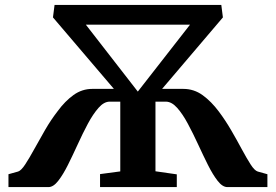

<svg xmlns="http://www.w3.org/2000/svg" viewBox="-20 -763 1125 783"><path d="M14.5 0V-52.5L54 -63.5Q66.5 -67.5 83 -92.8Q99.5 -118 119.8 -155Q140 -192 163.8 -233Q187.5 -274 215 -309.5Q245 -350.5 279.8 -375.5Q314.5 -400.5 356.5 -400.5H444.5L196 -692L202.5 -743H882.5L889 -692L641 -400.5H727.5Q771 -400.5 806.5 -374.8Q842 -349 872.5 -308Q899.5 -272 923 -231.5Q946.5 -191 966.2 -154.2Q986 -117.5 1002 -92.5Q1018 -67.5 1031 -63.5L1070.5 -52.5V0H907.5Q887.5 0 867.8 -25.2Q848 -50.5 828.2 -90Q808.5 -129.5 788 -174Q767.5 -218.5 746.2 -258.2Q725 -298 702.5 -323.2Q680 -348.5 656 -348.5H614V-64.5L701 -52V0H388V-53L470.5 -64V-348.5H427.5Q404 -348.5 381.8 -323.2Q359.5 -298 338.2 -258.2Q317 -218.5 296.8 -174Q276.5 -129.5 256.8 -90Q237 -50.5 217.2 -25.2Q197.5 0 177.5 0ZM330 -662.5 542 -389.5 755 -662.5Z"/></svg>

Font: Merriweather Text Regular
Style: Bold
Weight: 700
Designer: Eben Sorkin
Foundry: Eben Sorkin
Version: Version 2.100; ttfautohint (v1.7.19-72a1) -l 8 -r 50 -G 200 